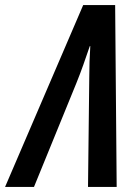

<svg xmlns="http://www.w3.org/2000/svg" viewBox="-83 -737 542 757"><path d="M-63 0 245 -717H371L377 0H264L269 -435Q269 -462 270 -494Q271 -526 273 -555H271Q258 -517 245.5 -481.5Q233 -446 218 -409L51 0Z"/></svg>

Font: Noto Sans ExtraCondensed SemiBold
Style: Italic
Weight: 600
Width: 2
Italic angle: -12°
Designer: Monotype Design Team
Foundry: Monotype Imaging Inc.
Version: Version 2.013; ttfautohint (v1.8.4.7-5d5b)